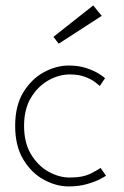

<svg xmlns="http://www.w3.org/2000/svg" viewBox="-20 -658 446 690"><path d="M230.5 -20Q278.5 -20 307 -34.8Q335.5 -49.5 341.5 -54.5L361 -26.5Q358 -24 340 -14.5Q322 -5 292.8 3.5Q263.5 12 226.5 12Q182.5 12 138.2 -11.8Q94 -35.5 64.2 -84Q34.5 -132.5 34.5 -205.5Q34.5 -279 64.2 -327Q94 -375 138.2 -398.8Q182.5 -422.5 226.5 -422.5Q263.5 -422.5 291.2 -413Q319 -403.5 336.2 -392.5Q353.5 -381.5 357.5 -377L338.5 -349Q334 -353.5 320.8 -363.5Q307.5 -373.5 285 -382Q262.5 -390.5 230.5 -390.5Q192 -390.5 154 -369.2Q116 -348 91.2 -306.8Q66.5 -265.5 66.5 -205.5Q66.5 -145.5 91.2 -104Q116 -62.5 154 -41.2Q192 -20 230.5 -20ZM191 -501 172 -525.5 315 -638.5 345.5 -601Z"/></svg>

Font: League Spartan Thin
Style: Regular
Weight: 100
Foundry: The League of Moveable Type
Version: Version 2.002